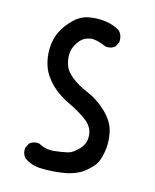

<svg xmlns="http://www.w3.org/2000/svg" viewBox="-113 -817 725 899"><g transform="rotate(15 250.0 -368.0)"><path d="M169.4 3.9Q125.5 2 92.3 -21.5L91.3 -22L90.3 -22.9Q73.7 -41.5 76.2 -67.4V-68.8L77.1 -70.8L86.9 -91.3L87.9 -92.8L89.4 -94.2Q106 -108.9 131.8 -106.4H133.8L135.3 -105.5Q171.9 -86.4 209.5 -90.3Q249 -94.7 275.9 -101.1Q300.3 -107.4 327.6 -137.2Q354 -166.5 349.6 -206.1Q347.7 -226.1 337.4 -242.4Q327.1 -258.8 308.6 -272.5Q269.5 -301.3 222.2 -323.2Q197.3 -335 175 -349.6Q152.8 -364.3 133.8 -382.3Q114.7 -400.9 101.1 -420.9Q87.4 -440.9 79.6 -462.4Q64.5 -505.4 66.4 -551.8Q68.4 -598.1 86.9 -634.3Q105.5 -669.9 135.7 -699.2Q167 -730 207.5 -737.3Q247.1 -744.1 285.6 -739.3Q324.7 -733.9 355.5 -715.3L356.9 -714.8L357.9 -713.4Q376.5 -692.9 374 -663.1V-661.6L373 -659.7L363.3 -640.1L362.3 -638.2L360.8 -637.2Q344.2 -622.6 318.4 -625H316.9L315.4 -626Q290.5 -636.7 271 -640.9Q251.5 -645 238.8 -642.6Q212.9 -638.2 196.8 -622.6Q180.2 -606 169.9 -582.5Q160.2 -560.1 162.1 -535.6Q163.1 -523.4 165.5 -511.7Q168 -500 172.4 -488.8Q180.2 -467.8 210 -442.9Q225.1 -430.7 244.9 -419.2Q264.6 -407.7 289.1 -397.5Q340.3 -376.5 383.8 -335Q427.7 -293 438.5 -246.1Q448.2 -200.7 443.4 -161.6Q438 -123.5 427.7 -99.1Q424.3 -90.3 417.5 -81.3Q410.6 -72.3 401.6 -63.2Q392.6 -54.2 380.4 -43.9Q343.3 -14.2 286.1 -3.9Q230 5.9 169.4 3.9Z"/></g></svg>

Font: NaikaiFont
Style: Bold
Weight: 700
Version: Version 1.89